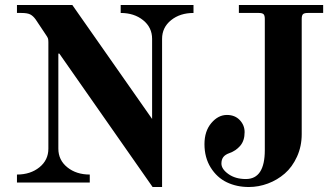

<svg xmlns="http://www.w3.org/2000/svg" viewBox="-20 -732 1344 770"><path d="M48 0V-32Q102 -32 138 -61Q174 -90 174 -136V-563Q174 -574 172 -579Q170 -584 163 -594L123 -654Q113 -668 101.5 -674Q90 -680 66 -680H48V-712H270L590 -255V-576Q590 -622 554 -651Q518 -680 464 -680V-712H756V-680Q702 -680 666 -651Q630 -622 630 -576V18H592L218 -517H214V-136Q214 -90 250 -61Q286 -32 340 -32V0ZM800 -154Q800 -206 827.5 -238.5Q855 -271 890 -271Q922 -271 941.5 -250.5Q961 -230 961 -202Q961 -168 943.5 -147.5Q926 -127 900 -118Q883 -112 875.5 -102Q868 -92 868 -76Q868 -54 896 -34Q924 -14 966 -14Q1042 -14 1042 -130V-656Q1042 -670 1037 -675Q1032 -680 1018 -680H938V-712H1276V-680H1214Q1200 -680 1195 -675Q1190 -670 1190 -656V-194Q1190 -145 1171 -103.5Q1152 -62 1122 -36Q1092 -10 1054.5 4Q1017 18 978 18Q929 18 889.5 -1Q850 -20 825 -60Q800 -100 800 -154Z"/></svg>

Font: Old Standard TT
Style: Bold
Weight: 700
Designer: Alexey Kryukov <alexios@thessalonica.org.ru>
Version: Version 2.2